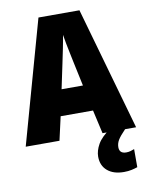

<svg xmlns="http://www.w3.org/2000/svg" viewBox="-101 -787 843 1098"><g transform="rotate(-10 320.5 -237.5)"><path d="M446 0 415 -137H227L196 0H0L200 -715H438L641 0ZM353 -429Q348 -452 342 -482Q336 -512 330 -541.5Q324 -571 321 -593Q316 -561 306.5 -514.5Q297 -468 289 -430L259 -288H383ZM521 95Q521 132 561 132Q574 132 586.5 128.5Q599 125 608 121V226Q594 231 574 235.5Q554 240 529 240Q468 240 433 210Q398 180 398 128Q398 94 419 56.5Q440 19 498 -21L577 0Q545 33 533 53Q521 73 521 95Z"/></g></svg>

Font: Noto Sans Oriya Cond Blk
Style: Regular
Weight: 900
Width: 3
Designer: Amélie Bonet and Sol Matas
Foundry: Google LLC
Version: Version 2.006; ttfautohint (v1.8.4.7-5d5b)